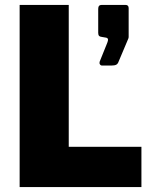

<svg xmlns="http://www.w3.org/2000/svg" viewBox="-20 -762 611 782"><path d="M260 -742V-164H556V0H60V-742ZM386 -511 417 -588Q420 -596 420 -600Q420 -608 410 -609L398 -611Q388 -612 384 -615.5Q380 -619 380 -628V-726Q380 -742 394 -742H491Q504 -742 504 -729V-611Q504 -607 501 -601L463 -511Q460 -502 453.5 -498.5Q447 -495 433 -495H396Q390 -495 387 -500Q384 -505 386 -511Z"/></svg>

Font: Morrison Black
Style: Regular
Weight: 900
Designer: Pablo Impallari, Rodrigo Fuenzalida (Modified by Dan O. Williams)
Version: Version 0.03;June 6, 2019;FontCreator 11.5.0.2425 64-bit; tt